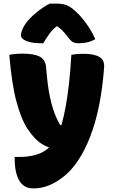

<svg xmlns="http://www.w3.org/2000/svg" viewBox="-20 -854 640 1074"><path d="M448 -553Q508 -553 537.5 -534.5Q567 -516 562 -472Q554 -367 537 -278.5Q520 -190 495 -118.5Q470 -47 438.5 8.5Q407 64 369 104Q338 135 304.5 156.5Q271 178 237 189Q203 200 168 200Q157 200 147.5 198.5Q138 197 130.5 194Q123 191 115.5 186Q108 181 101 174Q82 154 72 118Q62 82 62 28V24H68Q73 24 77.5 24Q82 24 87 24Q142 24 185.5 10.5Q229 -3 260 -34Q279 -53 295.5 -83.5Q312 -114 324.5 -157.5Q337 -201 347.5 -258Q358 -315 366 -387Q374 -459 379 -547Q387 -549 395 -550Q403 -551 411 -551.5Q419 -552 428.5 -552.5Q438 -553 448 -553ZM105 -554Q172 -554 203.5 -536.5Q235 -519 238 -476Q242 -427 247 -386.5Q252 -346 259 -313Q266 -280 274.5 -252Q283 -224 293.5 -200Q304 -176 317 -154H378L339 -17H332Q301 -17 273 -24Q245 -31 220.5 -45Q196 -59 175 -81Q154 -103 135.5 -131Q117 -159 101.5 -196.5Q86 -234 72.5 -283.5Q59 -333 49 -398.5Q39 -464 32 -547Q40 -549 48.5 -550Q57 -551 65.5 -552Q74 -553 83.5 -553.5Q93 -554 105 -554ZM259 -834Q267 -834 274.5 -834Q282 -834 290 -834Q324 -834 347 -827Q370 -820 398 -795Q415 -780 431 -762Q447 -744 461.5 -724Q476 -704 489 -682Q502 -660 513 -635Q493 -623 469.5 -617.5Q446 -612 420 -612Q398 -612 385.5 -620Q373 -628 357 -650Q344 -668 327 -685Q310 -702 276 -723L332 -707H266L320 -725Q276 -693 256 -664.5Q236 -636 222 -612H216Q173 -612 147 -618.5Q121 -625 109 -635.5Q97 -646 97 -656Q97 -668 102.5 -683Q108 -698 120 -717Q131 -734 147.5 -751Q164 -768 183.5 -784Q203 -800 222.5 -813Q242 -826 259 -834Z"/></svg>

Font: Recursive Casual Black
Style: Regular
Weight: 900
Version: Version 1.047